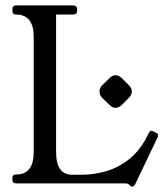

<svg xmlns="http://www.w3.org/2000/svg" viewBox="-20 -680 606 712"><path d="M558 -188Q562 -186 564 -184.5Q566 -183 566 -178Q566 -177 566 -175.5Q566 -174 564 -170L481 4Q477 12 470 12Q469 12 466 10.5Q463 9 458 4Q454 0 440 0H40Q26 0 26 -13V-20Q26 -33 40 -33Q105 -33 105 -116V-543Q105 -626 40 -626Q26 -626 26 -640V-646Q26 -660 40 -660H249Q266 -660 266 -646V-640Q266 -626 250 -626H188V-116Q188 -32 248 -32H283Q326 -32 371.5 -44.5Q417 -57 458.5 -89.5Q500 -122 529 -181L532 -187Q535 -195 542 -195Q544 -195 546.5 -194Q549 -193 550 -192ZM385 -389Q396 -401 408 -401Q421 -401 433 -389L457 -365Q469 -353 469 -341Q469 -329 457 -316L433 -292Q420 -280 408 -280Q397 -280 385 -292L360 -316Q349 -327 349 -341Q349 -354 360 -365Z"/></svg>

Font: Young Serif Light
Style: Regular
Weight: 300
Designer: Bastien Sozeau
Foundry: NBR — Bastien Sozeau
Version: Version 5.001